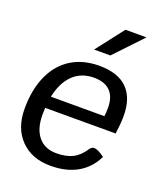

<svg xmlns="http://www.w3.org/2000/svg" viewBox="-144 -879 854 988"><g transform="rotate(20 283.5 -385.0)"><path d="M121 -261Q120 -249 120 -224Q120 -146 155.5 -103.5Q191 -61 254 -61Q308 -61 343.5 -79Q379 -97 407 -140Q416 -153 429 -153Q451 -153 487 -125Q454 -58 393.5 -24Q333 10 248 10Q145 10 84 -52.5Q23 -115 23 -221Q23 -326 57.5 -402.5Q92 -479 156.5 -519.5Q221 -560 310 -560Q412 -560 463.5 -509Q515 -458 515 -359Q515 -319 507 -261ZM129 -325H422Q425 -346 425 -371Q425 -431 394.5 -462Q364 -493 305 -493Q236 -493 191 -449.5Q146 -406 129 -325ZM372 -780H487L344 -629H255Z"/></g></svg>

Font: Krub Medium
Style: Italic
Weight: 500
Italic angle: -8°
Designer: Ekaluck Peanpanawate
Foundry: Cadson Demak Co.,Ltd.
Version: Version 1.000; ttfautohint (v1.6)